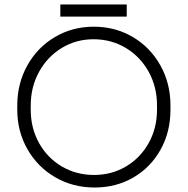

<svg xmlns="http://www.w3.org/2000/svg" viewBox="-20 -819 838 856"><path d="M57 -330V-349Q57 -447 102 -527.5Q147 -608 225 -654Q303 -700 398 -700Q494 -700 572 -654Q650 -608 695 -527.5Q740 -447 740 -349V-330Q740 -231 696 -152Q652 -73 575 -28Q498 17 402 17Q305 17 226.5 -28.5Q148 -74 102.5 -153.5Q57 -233 57 -330ZM680 -330V-349Q680 -432 642.5 -499.5Q605 -567 540.5 -605.5Q476 -644 397 -644Q319 -644 255 -605Q191 -566 154 -498.5Q117 -431 117 -349V-330Q117 -248 154 -181.5Q191 -115 255.5 -77Q320 -39 399 -39Q478 -39 542 -77Q606 -115 643 -181.5Q680 -248 680 -330ZM249 -799H545V-745H249Z"/></svg>

Font: Bellota
Style: Regular
Weight: 400
Designer: Kemie Guaida
Foundry: Kemie Guaida
Version: Version 4.001